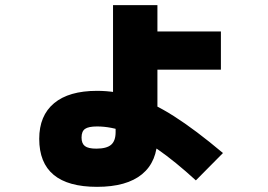

<svg xmlns="http://www.w3.org/2000/svg" viewBox="-20 -660 1040 744"><path d="M356 64Q244 64 188 17.5Q132 -29 132 -122Q132 -212 189.5 -260Q247 -308 356 -308Q429 -308 500.5 -285Q572 -262 654.5 -209.5Q737 -157 844 -67L739 39Q658 -35 591.5 -81Q525 -127 467.5 -148.5Q410 -170 356 -170Q323 -170 309.5 -160.5Q296 -151 296 -127Q296 -104 309 -94Q322 -84 353 -84Q393 -84 410.5 -99Q428 -114 428 -148V-232H418V-640H590V-538H836V-390H590V-128Q590 -34 530.5 15Q471 64 356 64Z"/></svg>

Font: M PLUS 1 Thin Black
Style: Regular
Weight: 900
Version: Version 1.001